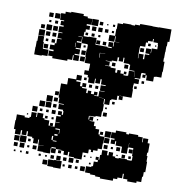

<svg xmlns="http://www.w3.org/2000/svg" viewBox="-83 -799 859 906"><g transform="rotate(10 346.5 -345.5)"><path d="M49 -108H23V-130H15V-172H17V-200H55V-193H78V-172V-199H103H84V-223H108V-204H112V-225H140V-204H149V-198H173V-174H179V-188H193V-174H179V-173H202V-195H222V-197H202V-225H222V-232H207V-250H225V-235H231V-253H228V-282V-259H204V-283H227V-286H201V-312H197V-350V-380H226V-381V-411H264V-433H288V-409H266V-402H287V-383H297V-400H315V-382H298V-376H321V-356H328V-369H344V-356H358V-369H374V-353H361V-350H381V-376H406V-378H383V-404H406V-408H383V-432H357H377V-410H355V-430H351V-406H321V-430H315V-441H296V-461H315V-472H316V-495H290V-523H288V-559H290V-582H287V-584H259V-558H236V-553H258V-529H236V-524H259V-498H233V-521H229V-498H207V-490H177H135V-499H114V-523H135V-530H115V-552H135V-562H142V-585H163V-588H143V-614H162V-617H142V-645H162V-651H146V-671H160V-675H140V-707H160V-717H186V-721H246V-712H267V-705H290V-677H268V-670H285V-652H268V-639H263V-618H287V-620H325V-588H353H383V-585H403V-590H385V-612H407V-594H410V-617H434V-618H413V-644H410V-617H382V-645H409V-678H411V-706H436V-711H476V-709H493V-714H516V-721H576V-719H577V-720H606V-721H666V-661H658V-639H656V-611H655V-582H654V-565H660V-517H658V-489H630V-487H623V-464H589V-487H583V-474H569V-488H582V-495H564V-493H561V-466H535V-462H557V-440H535V-432H534V-411H536V-371H496H478V-370H495V-352H477V-369H469V-348H444V-343H410V-318H413V-284H410V-257H384V-253H356V-251H353V-235H357V-250H375V-232H360V-229H384V-209H394V-197H412V-174H419V-188H433V-174H419V-167H442V-135H421H440V-107H421V-96H380V-77H354V-43H318V-47H292V-68H286V-51H266V-68H253V-54H239V-68H253V-71H227V-50H205V-72H202V-45H170V-72V-47H142V-75H167V-76H141V-101H137V-80H115V-102H136H107V-108H83V-130H77V-110H55V-130H49ZM321 -676H291V-706H321ZM138 -679H114V-703H138ZM106 -681H86V-701H106ZM344 -683H328V-699H344ZM401 -686H391V-696H401ZM369 -688H363V-694H369ZM316 -651H296V-671H316ZM346 -651H326V-671H346ZM374 -653H358V-669H374ZM133 -654H119V-668H133ZM101 -656H91V-666H101ZM401 -656H391V-666H401ZM533 -584V-560H557H563V-584H583V-589H564V-613H588V-594H590V-617H616V-639H614V-647H592V-662H588V-649H567V-640H558V-619H534V-613H533ZM109 -618H83V-644H109ZM137 -620H115V-642H137ZM75 -622H57V-640H75ZM313 -624H299V-638H313ZM282 -625H270V-637H282ZM582 -625H570V-637H582ZM341 -626H331V-636H341ZM609 -628H603V-634H609ZM80 -587H52V-615H80ZM257 -590H236V-584H259V-614H239V-612H257ZM106 -591H86V-611H106ZM555 -592H537V-610H555ZM345 -592H327V-610H345ZM135 -592H117V-610H135ZM374 -593H358V-609H374ZM84 -493H48V-529H49V-558H52V-585H80V-558H83V-529H84V-526H111V-496H84ZM557 -560H535V-582H557ZM233 -561V-581H231V-561ZM134 -563H118V-579H134ZM102 -565H90V-577H102ZM281 -566H271V-576H281ZM353 -554H352V-531H354V-553H378V-531V-554H353ZM406 -501H387V-499H414V-494H439V-475H448V-489H464V-475H480V-469H497V-470H502V-495H528V-498H503V-523H498V-526H471V-551H449H466V-531H446V-548H439V-528H414V-523H386V-502V-521H406ZM286 -531H266V-551H286ZM106 -531H86V-551H106ZM287 -500H265V-522H287ZM495 -502H477V-520H495ZM434 -503H418V-519H434ZM531 -470V-493H530V-470ZM492 -475H480V-487H492ZM582 -445H570V-457H582ZM552 -415H540V-427H552ZM312 -415H300V-427H312ZM343 -384H329V-398H343ZM373 -384H359V-398H373ZM385 -345H408V-346H385ZM438 -319H414V-343H438ZM195 -322H177V-340H195ZM462 -325H450V-337H462ZM170 -287H142V-315H170ZM195 -292H177V-310H195ZM430 -297H422V-305H430ZM169 -258H143V-284H169ZM139 -258H113V-284H139ZM435 -262H417V-280H435ZM194 -263H178V-279H194ZM108 -229H84V-253H108ZM195 -232H177V-250H195ZM162 -235H150V-247H162ZM132 -235H120V-247H132ZM399 -238H393V-244H399ZM162 -205H150V-217H162ZM191 -206H181V-216H191ZM69 -208H63V-214H69ZM496 -141H476V-161H491V-167H472V-195H491V-206H541V-198H554V-203H598V-196H621V-173H624V-193H648V-173H658V-129H654V-113H658V-86H661V-36H654V-13H650V13H628V21H584V12H563V-11H558V11H536V19H517V30H455V24H431V19H406V14H381V-16H406V-21H413V-44H431V-54H419V-68H433V-56H437V-80H443V-104H469V-84H476V-101H496V-84H509V-78H526V-81H566V-78H587V-80H589V-101H586V-138H563V-159H562V-135H560V-107H532V-135H530V-136H501V-156H496ZM470 -167H442V-195H470ZM230 -168V-187V-168ZM227 -162V-144H229V-167H208V-162ZM468 -139H444V-163H468ZM208 -133H223V-140H208ZM465 -112H447V-130H465ZM525 -112H507V-130H525ZM585 -112H567V-130H585ZM198 -110H204V-129H198ZM491 -116H481V-126H491ZM205 -105H223V-109H205ZM81 -76H51V-106H81ZM48 -79H24V-103H48ZM554 -83H538V-99H554ZM582 -85H570V-97H582ZM102 -85H90V-97H102ZM401 -86H391V-96H401ZM519 -88H513V-94H519ZM205 -72H226V-77H205ZM77 -50H55V-72H77ZM135 -52H117V-70H135ZM45 -52H27V-70H45ZM101 -56H91V-66H101ZM370 -57H362V-65H370ZM399 -58H393V-64H399ZM317 -20H295V-42H317ZM256 -21H236V-41H256ZM224 -23H208V-39H224ZM284 -23H268V-39H284ZM343 -24H329V-38H343ZM102 -25H90V-37H102ZM161 -26H151V-36H161ZM40 -27H32V-35H40ZM70 -27H62V-35H70ZM400 -27H392V-35H400ZM190 -27H182V-35H190ZM264 17H228V15H200V-17H228V-19H264ZM377 10H355V-12H377ZM197 10H175V-12H197ZM314 7H298V-9H314ZM342 5H330V-7H342ZM281 4H271V-6H281Z"/></g></svg>

Font: Rubik Storm
Style: Regular
Weight: 400
Designer: Hubert and Fischer, NaN
Foundry: Hubert and Fischer, NaN
Version: Version 2.201